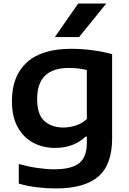

<svg xmlns="http://www.w3.org/2000/svg" viewBox="-20 -828 726 1078"><path d="M293 230Q243 230 189.8 223.8Q136.5 217.5 85.5 203V93Q140.5 108 191.2 115.2Q242 122.5 283.5 122.5Q382 122.5 424.8 87.8Q467.5 53 467.5 -24.5V-61H460.5Q429 -30.5 385.8 -14Q342.5 2.5 288.5 2.5Q222 2.5 167.2 -26.2Q112.5 -55 79.8 -113.5Q47 -172 47 -261Q47 -402 131 -478Q215 -554 380 -554Q437.5 -554 498.2 -546.2Q559 -538.5 609.5 -523.5V-51Q609.5 96.5 532 163.2Q454.5 230 293 230ZM335.5 -112Q370.5 -112 405.5 -123.2Q440.5 -134.5 467.5 -160V-434.5Q447.5 -440 422.2 -443.2Q397 -446.5 367 -446.5Q188.5 -446.5 188.5 -273Q188.5 -184 229.8 -148Q271 -112 335.5 -112ZM288 -620 419 -808H576.5L424 -620Z"/></svg>

Font: Encode Sans Exp SmBold
Style: Regular
Weight: 600
Width: 7
Designer: Multiple Designers
Foundry: Impallari Type
Version: Version 3.002; ttfautohint (v1.8.3) -l 8 -r 50 -G 200 -x 14 